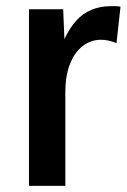

<svg xmlns="http://www.w3.org/2000/svg" viewBox="-20 -603 411 623"><path d="M74 0V-573H185L192 -405H166Q185 -489 227.5 -536Q270 -583 340 -583Q348 -583 355.5 -583Q363 -583 371 -581L358 -463Q332 -474 308 -474Q274 -474 247.5 -453Q221 -432 206.5 -394Q192 -356 192 -304V0Z"/></svg>

Font: Yaldevi ExtraLight SemiBold
Style: Regular
Weight: 600
Version: Version 1.100